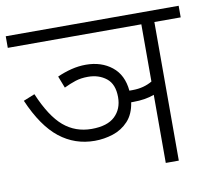

<svg xmlns="http://www.w3.org/2000/svg" viewBox="-72 -703 859 783"><g transform="rotate(-10 358.0 -311.0)"><path d="M182 -423Q211 -436 241 -443.5Q271 -451 301 -451Q365 -451 408.5 -416.5Q452 -382 458 -316Q464 -316 470 -316Q495 -316 515.5 -321.5Q536 -327 553 -337V-574H0V-622H716V-574H607V0H553V-282Q534 -275 512.5 -271.5Q491 -268 466 -268Q461 -268 457 -268Q450 -220 423.5 -191.5Q397 -163 360 -151Q323 -139 284 -139Q202 -139 138.5 -189Q75 -239 27 -350L74 -369Q115 -272 164 -230.5Q213 -189 280 -189Q345 -189 376.5 -219Q408 -249 408 -298Q408 -352 377 -376.5Q346 -401 301 -401Q272 -401 249 -393.5Q226 -386 201 -374Z"/></g></svg>

Font: RS Noto Sans Light
Style: Regular
Weight: 300
Designer: Monotype Design Team
Foundry: Monotype Imaging Inc.
Version: Version 3.10